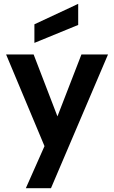

<svg xmlns="http://www.w3.org/2000/svg" viewBox="-20 -785 596 1005"><path d="M212.9 -20.1 11.9 -500H156L280.7 -175.8L406.3 -500H545.4L246.9 200H115.3ZM160.1 -657.8 389.3 -764.9V-654.5L160.1 -560.5Z"/></svg>

Font: AF Albert Sans Medium
Style: Regular
Weight: 500
Designer: Andreas Rasmussen
Foundry: a.Foundry
Version: Version 1.300;Glyphs 3.2 (3231)